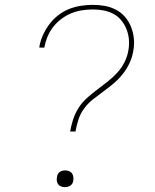

<svg xmlns="http://www.w3.org/2000/svg" viewBox="-20 -763 640 791"><path d="M269 -221Q273 -245 281 -270Q289 -295 303 -317.5Q317 -340 337.5 -358.5Q358 -377 380 -393.5Q402 -410 423 -426.5Q444 -443 462.5 -463Q481 -483 493 -507Q505 -531 509 -556Q513 -579 511 -601Q509 -623 501 -643Q493 -663 479.5 -679.5Q466 -696 447 -706Q428 -716 406.5 -720Q385 -724 362 -724Q340 -724 317.5 -720.5Q295 -717 274 -708.5Q253 -700 233.5 -685.5Q214 -671 199.5 -652.5Q185 -634 176 -612.5Q167 -591 163 -569V-567H142V-569Q146 -594 156.5 -617.5Q167 -641 182.5 -662Q198 -683 219 -699.5Q240 -716 263.5 -725.5Q287 -735 312.5 -739Q338 -743 362 -743Q388 -743 412.5 -738.5Q437 -734 458.5 -722.5Q480 -711 495.5 -693Q511 -675 520 -652Q529 -629 531.5 -604Q534 -579 529 -553Q525 -528 514 -504Q503 -480 486.5 -459Q470 -438 449.5 -420.5Q429 -403 407 -387Q385 -371 364 -354.5Q343 -338 327 -316.5Q311 -295 303 -270Q295 -245 291 -221ZM248 8Q239 8 231.5 5Q224 2 219.5 -4Q215 -10 214 -18.5Q213 -27 215 -35Q216 -41 218.5 -46Q221 -51 226 -54.5Q231 -58 237 -59.5Q243 -61 248 -61Q257 -61 264.5 -58Q272 -55 276.5 -49Q281 -43 282 -34.5Q283 -26 282 -18Q281 -12 278 -7Q275 -2 270 1.5Q265 5 259 6.5Q253 8 248 8Z"/></svg>

Font: Iosevka Etoile Thin
Style: Italic
Weight: 100
Italic angle: -9°
Designer: Belleve Invis
Foundry: Belleve Invis
Version: Version 22.1.2; ttfautohint (v1.8.4)